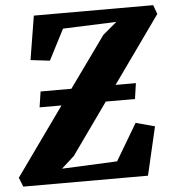

<svg xmlns="http://www.w3.org/2000/svg" viewBox="-71 -792 774 842"><g transform="rotate(-5 316.0 -371.5)"><path d="M-2.5 0 -18.5 -40.5 195.5 -340H99L109.5 -409H245L405.5 -632.5L467 -684L231.5 -675L162 -540L77.5 -550L109 -743H634.5L649 -703L439.5 -409H529L519 -340H390.5L230 -114.5L173.5 -63.5L417 -74.5L512.5 -235.5L596 -213L546.5 0Z"/></g></svg>

Font: Merriweather 28pt Black
Style: Italic
Weight: 900
Italic angle: -7.8°
Version: Version 2.101